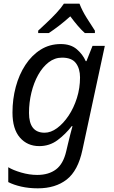

<svg xmlns="http://www.w3.org/2000/svg" viewBox="-20 -786 619 1046"><path d="M186 240Q137 240 95.5 230.5Q54 221 25 206V125Q51 141 95.5 154Q140 167 183 167Q245 167 285 137Q325 107 341 37L350 -1Q355 -24 362.5 -52Q370 -80 375 -99H371Q337 -55 293.5 -22.5Q250 10 194 10Q129 10 88.5 -36.5Q48 -83 48 -173Q48 -246 66 -313Q84 -380 118.5 -432.5Q153 -485 201.5 -515.5Q250 -546 311 -546Q365 -546 398 -518Q431 -490 447 -453H451L484 -536H551L429 31Q405 144 343.5 192Q282 240 186 240ZM223 -63Q257 -63 291 -88Q325 -113 353.5 -155.5Q382 -198 399 -252Q416 -306 416 -364Q416 -412 393.5 -442Q371 -472 318 -472Q278 -472 245 -446.5Q212 -421 188 -378Q164 -335 151 -281Q138 -227 138 -171Q138 -63 223 -63ZM188 -606V-619Q205 -635 233 -661Q261 -687 287.5 -715.5Q314 -744 328 -766H413Q428 -727 453 -687.5Q478 -648 497 -619V-606H442Q424 -622 403.5 -646Q383 -670 363 -697Q333 -670 302.5 -646.5Q272 -623 246 -606Z"/></svg>

Font: Manna Sans
Style: Italic
Weight: 400
Italic angle: -12°
Designer: Monotype Design Team
Foundry: Monotype Imaging Inc.
Version: Version 2.001.1; ttfautohint (v1.8.2)